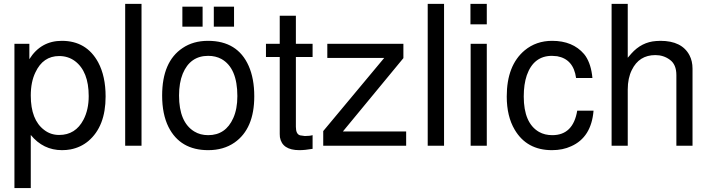

<svg xmlns="http://www.w3.org/2000/svg" viewBox="-20 -749 3650 987"><path d="M54.2 217.8V-523.9H130.9V-444.8Q189.9 -539.1 297.9 -539.1Q424.8 -539.1 484.9 -428.2Q522.9 -356.9 522.9 -252.9Q522.9 -99.1 434.1 -23.9Q395 8.8 342.8 19Q321.8 22.9 298.8 22.9Q202.1 22.9 138.2 -55.2V217.8ZM284.2 -460.9Q201.2 -460.9 162.1 -377Q138.2 -328.1 138.2 -257.8Q138.2 -132.8 207 -81.1Q240.2 -55.2 284.2 -55.2Q368.2 -55.2 409.2 -133.8Q436 -185.1 436 -254.9Q436 -381.8 365.2 -435.1Q330.1 -460.9 284.2 -460.9Z M707.5 -729V0H623.5V-729Z M1049.3 -539.1Q1201.2 -539.1 1258.3 -410.2Q1287.1 -345.2 1287.1 -253.9Q1287.1 -86.9 1185.5 -16.1Q1129.4 22.9 1050.3 22.9Q906.2 22.9 846.2 -96.2Q813.5 -162.1 813.5 -257.8Q813.5 -432.1 918.5 -502Q973.1 -539.1 1049.3 -539.1ZM1050.3 -461.9Q957.5 -461.9 919.4 -370.1Q900.4 -323.2 900.4 -257.8Q900.4 -121.1 978.5 -73.2Q1009.3 -54.2 1050.3 -54.2Q1140.1 -54.2 1179.2 -142.1Q1200.2 -189 1200.2 -254.9Q1200.2 -399.9 1118.2 -445.8Q1088.4 -461.9 1050.3 -461.9ZM1021.5 -714.8V-611.8H917.5V-714.8ZM1183.1 -714.8V-611.8H1079.1V-714.8Z M1586.9 -523.9V-456.1H1501V-97.2Q1501 -59.1 1522.9 -53.2L1546.9 -49.8Q1571.8 -49.8 1586.9 -54.2V16.1Q1547.9 22.9 1519 22.9Q1430.2 22.9 1418.9 -43.9L1418 -60.1V-456.1H1347.2V-523.9H1418V-668H1501V-523.9Z M2053.7 -523.9V-450.2L1742.7 -73.2H2067.9V0H1641.6V-75.2L1955.1 -451.2H1662.6V-523.9Z M2262.7 -729V0H2178.7V-729Z M2482.4 -523.9V0H2399.4V-523.9ZM2482.4 -729V-624H2398.4V-729Z M3025.4 -348.1H2941.4Q2928.2 -444.8 2844.2 -460Q2836.4 -460.9 2817.4 -461.9Q2723.1 -461.9 2688 -361.8Q2672.4 -315.9 2672.4 -252.9Q2672.4 -116.2 2751 -70.8Q2780.3 -54.2 2819.3 -54.2Q2926.3 -54.2 2947.3 -180.2H3031.2Q3020 -43 2916 2.9Q2873 22.9 2817.4 22.9Q2688 22.9 2626 -82Q2585 -150.9 2585 -252.9Q2585 -413.1 2677.2 -490.2Q2736.3 -539.1 2818.4 -539.1Q2924.3 -539.1 2982.4 -471.2L2990.2 -460.9Q3019 -418 3025.4 -348.1Z M3124 -729H3207V-452.1L3225.1 -473.1Q3278.3 -533.2 3353 -538.1L3375 -539.1Q3485.4 -539.1 3524.4 -464.8Q3540 -435.1 3540 -396V0H3457V-362.8Q3457 -418 3423.3 -441.9Q3391.1 -465.8 3349.1 -465.8Q3265.1 -465.8 3228 -389.2Q3207 -347.2 3207 -289.1V0H3124Z"/></svg>

Font: SolaimanLipiNormal
Style: Normal
Weight: 400
Designer: Solaiman Karim
Version: Version 1.6.1 ; ttfautohint (v1.5.65-e2d9)